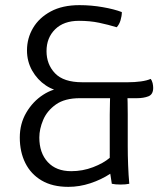

<svg xmlns="http://www.w3.org/2000/svg" viewBox="-20 -715 641 747"><path d="M478 -395Q503.5 -395 527.8 -398.2Q552 -401.5 566 -408Q571.5 -401.5 573.8 -391.5Q576 -381.5 576 -373Q576 -347.5 557.2 -340.2Q538.5 -333 513 -333H291Q232 -333 197.5 -308.5Q163 -284 148 -248.5Q133 -213 133 -180Q133 -120 165.8 -84.5Q198.5 -49 257 -49Q301.5 -49 342 -64.5Q382.5 -80 407 -101V-269Q407 -288 407.8 -316.2Q408.5 -344.5 409 -364H475Q476 -344.5 476.5 -316Q477 -287.5 477 -270V-146Q477 -110.5 478.5 -71.5Q480 -32.5 483 0Q469.5 3 449 3Q428.5 3 415 0L409 -39Q374 -16 331.5 -2Q289 12 246 12Q184 12 142 -12.8Q100 -37.5 78.5 -80.8Q57 -124 57 -180Q57 -234 82.5 -277.2Q108 -320.5 147.8 -346.2Q187.5 -372 230 -373V-359Q191.5 -360.5 158.5 -382.5Q125.5 -404.5 105.2 -440.2Q85 -476 85 -519Q85 -566 108.5 -606Q132 -646 177.5 -670.5Q223 -695 289 -695Q335 -695 379.5 -687.2Q424 -679.5 454 -668Q454 -653 449 -636.2Q444 -619.5 434 -609Q401 -619 365.5 -626.5Q330 -634 287 -634Q228 -634 194.5 -601Q161 -568 161 -516Q161 -464.5 194.2 -429.8Q227.5 -395 300 -395Z"/></svg>

Font: Signika Negative Light
Style: Regular
Weight: 300
Designer: Anna Giedry
Foundry: Anna Giedry
Version: Version 2.001